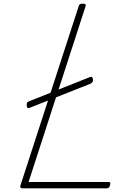

<svg xmlns="http://www.w3.org/2000/svg" viewBox="-20 -1035 734 1055"><path d="M107 0Q87 0 92 -15L412 -1000Q414 -1008 418.5 -1011.5Q423 -1015 435 -1015Q445 -1015 449 -1011.5Q453 -1008 450 -1000L137 -35H574Q585 -35 586 -30.5Q587 -26 585 -18Q582 -8 577.5 -4Q573 0 564 0ZM144 -443Q134 -439 131 -442.5Q128 -446 127 -455Q126 -466 128.5 -470.5Q131 -475 141 -479L473 -611Q483 -615 486 -611Q489 -607 491 -599Q492 -581 477 -575Z"/></svg>

Font: Playwrite BE VLG Thin
Style: Regular
Weight: 250
Designer: Veronika Burian, José Scaglione
Foundry: TypeTogether
Version: Version 1.002